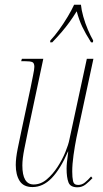

<svg xmlns="http://www.w3.org/2000/svg" viewBox="-20 -786 439 816"><path d="M309 10Q279 10 271 -11Q263 -32 263 -69Q263 -81 264.5 -96Q266 -111 270 -142H269Q237 -68 200 -29.5Q163 9 118 9Q80 9 63.5 -17Q47 -43 47 -85Q47 -114 55.5 -155.5Q64 -197 71 -230L110 -413Q115 -439 120.5 -465.5Q126 -492 126 -502Q126 -518 117.5 -522Q109 -526 83 -526H70L73 -536H164L99 -230Q92 -196 83.5 -153.5Q75 -111 75 -83Q75 -2 123 -2Q153 -2 178.5 -23.5Q204 -45 224.5 -76.5Q245 -108 258 -140Q271 -172 275 -193L349 -536H377L305 -201Q298 -166 292.5 -127Q287 -88 287 -57Q287 -32 290.5 -16Q294 0 312 0Q328 0 341 -10.5Q354 -21 367 -36L373 -29Q360 -15 344.5 -2.5Q329 10 309 10ZM194 -614Q212 -633 231.5 -660Q251 -687 268 -715.5Q285 -744 295 -766H324Q326 -744 334 -715.5Q342 -687 353.5 -660Q365 -633 376 -614L375 -606H367Q343 -644 329.5 -672.5Q316 -701 306 -738Q290 -712 275 -691.5Q260 -671 243 -651Q226 -631 202 -606H193Z"/></svg>

Font: Noto Serif Display ExtraCondensed Thin
Style: Italic
Weight: 100
Width: 2
Italic angle: -12°
Designer: Monotype Design Team
Foundry: Monotype Imaging Inc.
Version: Version 2.009